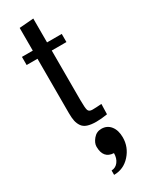

<svg xmlns="http://www.w3.org/2000/svg" viewBox="-259 -743 870 1116"><g transform="rotate(-30 176.0 -185.0)"><path d="M23.4 0ZM286.6 -67.9 284.7 0.5Q243.7 7.3 210.4 7.3Q174.8 7.3 151.6 -0.5Q128.4 -8.3 116.7 -25.4Q105 -42.5 100.6 -63.2Q96.2 -84 96.2 -116.2V-481H23.4V-535.6H96.2V-688L191.9 -695.8V-535.6H290.5V-481H191.9V-148.9Q191.9 -96.2 197 -80.6Q202.1 -64.9 225.1 -64.9Q247.6 -64.9 286.6 -67.9ZM213.4 57.1Q252 57.1 274.7 85.9Q297.4 114.7 297.4 162.6Q297.4 227.5 253.2 276.9Q209 326.2 144.5 326.2V296.9Q172.4 295.9 189.7 273.2Q207 250.5 207 216.3Q137.7 212.9 137.7 133.3Q137.7 108.9 159.2 83Q180.7 57.1 213.4 57.1Z"/></g></svg>

Font: Coda
Style: Regular
Weight: 400
Designer: vernon adams
Foundry: vernon adams
Version: Version 2.000; ttfautohint (v0.8) -r 50 -G 200 -x